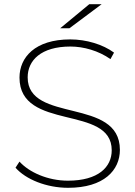

<svg xmlns="http://www.w3.org/2000/svg" viewBox="-20 -892 646 916"><path d="M305 4C476 4 552 -80 552 -177C552 -430 112 -302 112 -523C112 -604 176 -670 316 -670C379 -670 450 -650 507 -610L524 -641C471 -680 392 -704 315 -704C147 -704 73 -618 73 -522C73 -264 513 -395 513 -175C513 -95 449 -30 304 -30C208 -30 119 -70 73 -121L54 -92C103 -36 202 4 305 4ZM311 -757 465 -872H406L267 -757Z"/></svg>

Font: Montserrat-Alt1 ExtLt
Style: Regular
Weight: 200
Designer: Differentunic
Foundry: Differentunic
Version: Version 7.222